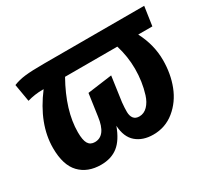

<svg xmlns="http://www.w3.org/2000/svg" viewBox="-114 -708 977 902"><g transform="rotate(-30 375.0 -257.0)"><path d="M734.9 -426.8H658.2Q699.2 -348.1 699.2 -265.1Q699.2 -190.9 674.8 -127.9Q650.4 -64.9 600.8 -24.4Q551.3 16.1 485.8 16.1Q429.2 16.1 393.8 -14.2Q358.4 -44.4 355 -106.9Q331.1 -41.5 294.4 -12.7Q257.8 16.1 202.1 16.1Q129.9 16.1 87.4 -28.1Q44.9 -72.3 44.9 -165Q44.9 -294.9 145 -426.8H138.2Q97.2 -426.8 56.2 -415L40 -509.8Q68.8 -521.5 104 -525.6Q139.2 -529.8 208 -529.8H750ZM564.9 -294.9Q564.9 -361.3 544.9 -426.8H261.2Q183.1 -287.6 183.1 -170.9Q183.1 -127.9 194.3 -109.4Q205.6 -90.8 230 -90.8Q289.1 -90.8 301.8 -187L318.8 -306.2L452.1 -324.2L433.1 -189Q430.2 -160.2 430.4 -138.2Q430.7 -116.2 440.7 -103.5Q450.7 -90.8 471.2 -90.8Q496.6 -90.8 515.9 -110.6Q535.2 -130.4 545.2 -162.4Q555.2 -194.3 560.1 -227.8Q564.9 -261.2 564.9 -294.9Z"/></g></svg>

Font: FiraGO SemiBold
Style: Italic
Weight: 600
Italic angle: -8°
Designer: bBox Type GmbH
Foundry: bBox Type GmbH
Version: Version 1.001;PS 001.001;hotconv 1.0.88;makeotf.lib2.5.64775